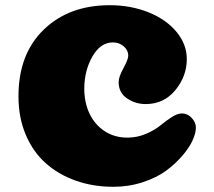

<svg xmlns="http://www.w3.org/2000/svg" viewBox="-20 -711 823 738"><path d="M473 -497Q473 -518 455.5 -533Q438 -548 414 -548Q366 -548 335 -493.5Q304 -439 304 -370Q304 -317 324 -274.5Q344 -232 382 -207Q420 -182 470 -182Q507 -182 541 -196.5Q575 -211 596 -228.5Q617 -246 639.5 -260.5Q662 -275 679 -275Q701 -275 717 -257.5Q733 -240 733 -221Q733 -200 720.5 -172Q708 -144 681 -112.5Q654 -81 618 -54.5Q582 -28 528.5 -10.5Q475 7 416 7Q338 7 271.5 -16.5Q205 -40 156 -83.5Q107 -127 79 -193Q51 -259 51 -341Q51 -503 148 -597Q245 -691 402 -691Q482 -691 550 -664Q618 -637 658 -589Q698 -541 698 -484Q698 -418 654 -364.5Q610 -311 540 -311Q500 -311 468 -333Q436 -355 436 -396Q436 -415 454.5 -449Q473 -483 473 -497Z"/></svg>

Font: Coiny 2.0
Style: Regular
Weight: 400
Version: Version 1.001 July 11, 2018